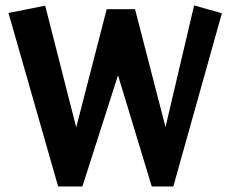

<svg xmlns="http://www.w3.org/2000/svg" viewBox="-20 -669 828 695"><path d="M529.3 5.9 407.2 -396.5 278.3 5.9H190.4L10.7 -622.1L143.6 -648.4L255.9 -208L366.2 -635.7H468.8L579.1 -209L682.6 -649.4L783.2 -621.1L607.4 5.9Z"/></svg>

Font: Puritan
Style: Bold
Weight: 700
Version: 2.1